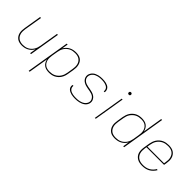

<svg xmlns="http://www.w3.org/2000/svg" viewBox="119 -1791 3062 3062"><g transform="rotate(45 1650.0 -260.0)"><path d="M243 8Q214 8 186.5 1.5Q159 -5 137 -20.5Q115 -36 100.5 -59Q86 -82 79.5 -109Q73 -136 74 -165Q75 -194 80 -223L129 -520H150L100 -220Q96 -194 95 -168Q94 -142 99.5 -117.5Q105 -93 118 -72Q131 -51 151 -37Q171 -23 196 -17Q221 -11 247 -11Q271 -11 296 -15.5Q321 -20 345 -32Q369 -44 388.5 -62.5Q408 -81 422 -103Q436 -125 444.5 -149.5Q453 -174 457 -199L510 -520H531L445 0H424L441 -104Q427 -78 405 -55.5Q383 -33 356 -18.5Q329 -4 300 2Q271 8 243 8Z M607 215 729 -520H750L732 -415Q747 -442 769 -464.5Q791 -487 818.5 -501.5Q846 -516 875.5 -522Q905 -528 934 -528Q964 -528 992 -522Q1020 -516 1042.5 -500.5Q1065 -485 1079.5 -462Q1094 -439 1101 -411.5Q1108 -384 1107.5 -355Q1107 -326 1102 -297L1085 -197Q1081 -170 1072 -143Q1063 -116 1047.5 -91.5Q1032 -67 1009.5 -47Q987 -27 961.5 -14.5Q936 -2 908 3Q880 8 853 8Q822 8 793 1Q764 -6 741 -23.5Q718 -41 703.5 -66.5Q689 -92 684 -122L628 215ZM851 -11Q876 -11 901 -15.5Q926 -20 950 -31.5Q974 -43 994.5 -61.5Q1015 -80 1029.5 -102.5Q1044 -125 1052.5 -150Q1061 -175 1065 -200L1081 -300Q1086 -326 1086.5 -352.5Q1087 -379 1081.5 -403.5Q1076 -428 1062.5 -449Q1049 -470 1028.5 -484Q1008 -498 983 -503.5Q958 -509 931 -509Q906 -509 880.5 -504.5Q855 -500 831.5 -488.5Q808 -477 787.5 -458.5Q767 -440 752 -418Q737 -396 729 -371Q721 -346 717 -321L700 -221Q696 -195 695 -168.5Q694 -142 700 -117.5Q706 -93 719.5 -72Q733 -51 753 -36.5Q773 -22 798.5 -16.5Q824 -11 851 -11Z M1444 8Q1422 8 1400 6Q1378 4 1357.5 -1Q1337 -6 1318 -15Q1299 -24 1284 -38Q1269 -52 1262.5 -72.5Q1256 -93 1260 -115L1261 -120H1282L1281 -116Q1278 -97 1284.5 -79Q1291 -61 1304 -49Q1317 -37 1334 -29.5Q1351 -22 1369.5 -18Q1388 -14 1407.5 -12.5Q1427 -11 1446 -11Q1466 -11 1485.5 -12.5Q1505 -14 1525 -18.5Q1545 -23 1564 -31Q1583 -39 1600 -52Q1617 -65 1629 -83.5Q1641 -102 1644 -121Q1648 -147 1638 -169.5Q1628 -192 1610.5 -207.5Q1593 -223 1569.5 -231Q1546 -239 1522 -243.5Q1498 -248 1473 -252Q1448 -256 1424.5 -263Q1401 -270 1379.5 -282Q1358 -294 1343 -311.5Q1328 -329 1320.5 -352.5Q1313 -376 1317 -402Q1321 -423 1333 -443.5Q1345 -464 1362 -479Q1379 -494 1400.5 -503.5Q1422 -513 1443 -518.5Q1464 -524 1486 -526Q1508 -528 1529 -528Q1551 -528 1572 -526Q1593 -524 1613.5 -519Q1634 -514 1652 -505Q1670 -496 1683.5 -481Q1697 -466 1703 -446Q1709 -426 1706 -405L1705 -400H1684L1685 -404Q1688 -423 1682.5 -440.5Q1677 -458 1664.5 -470Q1652 -482 1635.5 -489.5Q1619 -497 1601 -501.5Q1583 -506 1565 -507.5Q1547 -509 1528 -509Q1509 -509 1489.5 -507.5Q1470 -506 1451 -501Q1432 -496 1413 -488Q1394 -480 1378.5 -467Q1363 -454 1352 -436Q1341 -418 1338 -399Q1333 -373 1342.5 -350.5Q1352 -328 1370.5 -312.5Q1389 -297 1412 -289Q1435 -281 1459.5 -276.5Q1484 -272 1508.5 -268Q1533 -264 1556.5 -257Q1580 -250 1601 -238.5Q1622 -227 1637.5 -209Q1653 -191 1661 -167.5Q1669 -144 1664 -118Q1661 -96 1648.5 -75.5Q1636 -55 1617 -40Q1598 -25 1576.5 -16Q1555 -7 1533 -1.5Q1511 4 1488.5 6Q1466 8 1444 8Z M1884 0 1970 -520H1990L1904 0ZM2004 -644Q1998 -644 1992.5 -646Q1987 -648 1983 -652.5Q1979 -657 1978.5 -663.5Q1978 -670 1979 -676Q1979 -681 1981.5 -685Q1984 -689 1988 -691.5Q1992 -694 1996 -695.5Q2000 -697 2005 -697Q2011 -697 2016.5 -694.5Q2022 -692 2026 -687.5Q2030 -683 2031 -676.5Q2032 -670 2031 -664Q2030 -659 2027.5 -655Q2025 -651 2021.5 -648.5Q2018 -646 2013.5 -645Q2009 -644 2004 -644Z M2339 8Q2309 8 2281 2Q2253 -4 2231 -19.5Q2209 -35 2194 -58Q2179 -81 2172 -108.5Q2165 -136 2166 -165Q2167 -194 2172 -223L2188 -323Q2193 -350 2202 -377Q2211 -404 2226.5 -428.5Q2242 -453 2264 -473Q2286 -493 2311.5 -505.5Q2337 -518 2365 -523Q2393 -528 2420 -528Q2451 -528 2480.5 -521Q2510 -514 2533 -496.5Q2556 -479 2570.5 -453.5Q2585 -428 2590 -398L2645 -735H2666L2545 0H2524L2541 -105Q2527 -78 2504.5 -55.5Q2482 -33 2454.5 -18.5Q2427 -4 2397.5 2Q2368 8 2339 8ZM2343 -11Q2368 -11 2393 -15.5Q2418 -20 2442 -31.5Q2466 -43 2486.5 -61.5Q2507 -80 2521.5 -102Q2536 -124 2544.5 -149Q2553 -174 2557 -199L2573 -299Q2578 -325 2578.5 -351.5Q2579 -378 2573 -402.5Q2567 -427 2553.5 -448Q2540 -469 2520 -483.5Q2500 -498 2475 -503.5Q2450 -509 2423 -509Q2398 -509 2372.5 -504.5Q2347 -500 2323.5 -488.5Q2300 -477 2279.5 -458.5Q2259 -440 2244 -417.5Q2229 -395 2221 -370Q2213 -345 2209 -320L2192 -220Q2188 -194 2187 -167.5Q2186 -141 2192 -116.5Q2198 -92 2211.5 -71Q2225 -50 2245 -36Q2265 -22 2290.5 -16.5Q2316 -11 2343 -11Z M2957 8Q2927 8 2897.5 2.5Q2868 -3 2843.5 -17.5Q2819 -32 2801 -54.5Q2783 -77 2775 -104.5Q2767 -132 2767 -162.5Q2767 -193 2772 -223L2788 -323Q2793 -351 2802.5 -378Q2812 -405 2828 -429.5Q2844 -454 2867 -474Q2890 -494 2917 -506.5Q2944 -519 2972 -523.5Q3000 -528 3027 -528Q3057 -528 3085.5 -522Q3114 -516 3137.5 -501Q3161 -486 3177 -463Q3193 -440 3200.5 -413Q3208 -386 3207.5 -356Q3207 -326 3202 -297L3194 -251H2797L2792 -220Q2788 -193 2788 -165.5Q2788 -138 2795.5 -113Q2803 -88 2818.5 -67.5Q2834 -47 2856.5 -34Q2879 -21 2905.5 -16Q2932 -11 2960 -11Q2989 -11 3018.5 -17Q3048 -23 3075 -37.5Q3102 -52 3124.5 -75Q3147 -98 3162 -125L3180 -116Q3163 -87 3138.5 -62Q3114 -37 3084.5 -21Q3055 -5 3022 1.5Q2989 8 2957 8ZM3176 -269 3181 -300Q3186 -326 3186.5 -353Q3187 -380 3180.5 -404.5Q3174 -429 3160.5 -450Q3147 -471 3126 -484.5Q3105 -498 3079.5 -503.5Q3054 -509 3027 -509Q3002 -509 2976 -504.5Q2950 -500 2926 -488.5Q2902 -477 2881 -459Q2860 -441 2845 -418.5Q2830 -396 2821.5 -370.5Q2813 -345 2809 -320L2800 -269Z"/></g></svg>

Font: Iosevka Aile Thin
Style: Italic
Weight: 100
Italic angle: -9°
Designer: Belleve Invis
Foundry: Belleve Invis
Version: Version 31.1.0; ttfautohint (v1.8.4)